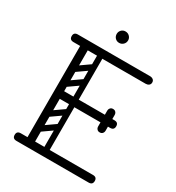

<svg xmlns="http://www.w3.org/2000/svg" viewBox="-200 -973 1004 1094"><g transform="rotate(30 302.5 -425.5)"><path d="M145 0Q120 0 120 -36V-674Q120 -700 145 -700Q170 -700 170 -674V-26Q170 0 145 0ZM76 0Q50 0 50 -25Q50 -50 76 -50H551Q577 -50 577 -25Q577 0 551 0ZM156 -331Q130 -331 130 -356Q130 -381 156 -381H501Q527 -381 527 -356Q527 -331 501 -331ZM76 -650Q50 -650 50 -675Q50 -700 76 -700H551Q563 -700 571.5 -693.5Q580 -687 580 -675Q580 -663 571.5 -656.5Q563 -650 551 -650ZM462 -279Q451 -279 445 -286Q438 -293 438 -305V-354Q438 -366 444 -373Q451 -380 462 -380Q474 -380 481 -373Q487 -366 487 -354V-305Q487 -293 480 -286Q474 -279 462 -279ZM462 -433Q474 -433 480 -426Q487 -419 487 -407V-358Q487 -347 481 -339Q474 -332 462 -332Q451 -332 444 -339Q438 -347 438 -358V-407Q438 -419 445 -426Q451 -433 462 -433ZM260 -496Q265 -489 263.5 -482Q262 -475 257 -471L163 -405Q150 -396 140 -409Q129 -425 143 -434L237 -500Q250 -509 260 -496ZM260 -594Q265 -587 263.5 -580Q262 -573 257 -569L163 -503Q150 -494 140 -507Q129 -523 143 -532L237 -598Q250 -607 260 -594ZM153 -298Q135 -298 135 -316V-648Q135 -664 153 -664Q170 -664 170 -647V-315Q170 -298 153 -298ZM249 -298Q231 -298 231 -316V-648Q231 -664 249 -664Q266 -664 266 -647V-315Q266 -298 249 -298ZM260 -201Q265 -194 263.5 -187Q262 -180 257 -176L163 -110Q150 -101 140 -114Q129 -130 143 -139L237 -205Q250 -214 260 -201ZM260 -299Q265 -292 263.5 -285Q262 -278 257 -274L163 -208Q150 -199 140 -212Q129 -228 143 -237L237 -303Q250 -312 260 -299ZM153 -3Q135 -3 135 -21V-353Q135 -369 153 -369Q170 -369 170 -352V-20Q170 -3 153 -3ZM249 -3Q231 -3 231 -21V-353Q231 -369 249 -369Q266 -369 266 -352V-20Q266 -3 249 -3ZM303 -776Q287 -776 276.5 -787Q266 -798 266 -814Q266 -829 276.5 -840Q287 -851 303 -851Q319 -851 330 -840Q341 -829 341 -814Q341 -798 330 -787Q319 -776 303 -776Z"/></g></svg>

Font: Agu Display Uzo
Style: Regular
Weight: 400
Designer: Oluwaseun Badejo
Version: Version 1.103